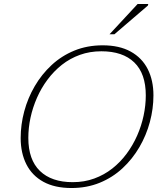

<svg xmlns="http://www.w3.org/2000/svg" viewBox="-20 -936 813 966"><path d="M122.5 -242Q122.5 -132.5 180.8 -76Q239 -19.5 346 -19.5Q404.5 -19.5 454.2 -37.8Q504 -56 544.8 -88Q585.5 -120 617 -162.5Q648.5 -205 670 -253.8Q691.5 -302.5 702.5 -354.2Q713.5 -406 713.5 -456Q713.5 -566 655.5 -622Q597.5 -678 490 -678Q432 -678 382 -660Q332 -642 291.2 -609.8Q250.5 -577.5 219 -535.2Q187.5 -493 166 -444Q144.5 -395 133.5 -343.8Q122.5 -292.5 122.5 -242ZM752 -456Q752 -389 734 -322Q716 -255 681.2 -195.5Q646.5 -136 596.5 -89.5Q546.5 -43 481.8 -16.5Q417 10 339.5 10Q255.5 10 198.5 -21.2Q141.5 -52.5 112.8 -109.2Q84 -166 84 -241.5Q84 -309 102 -376Q120 -443 154.8 -502.5Q189.5 -562 239.5 -608.5Q289.5 -655 354.2 -681.5Q419 -708 496.5 -708Q580.5 -708 637.5 -676.5Q694.5 -645 723.2 -588.5Q752 -532 752 -456ZM531 -763.5 672.5 -916H726L724 -908L555.5 -763.5Z"/></svg>

Font: Newsreader 9pt ExtraLight
Style: Italic
Weight: 250
Italic angle: -17°
Designer: Hugues Gentile
Foundry: Production Type
Version: Version 1.003